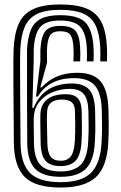

<svg xmlns="http://www.w3.org/2000/svg" viewBox="-20 -830 540 860"><path d="M252 10Q137 10 90 -38.1Q43 -86.2 42 -191Q40.5 -359.5 40 -468.5Q39.5 -577.5 41 -610Q44.2 -679.5 64 -723.8Q83.8 -768 128.2 -789Q172.8 -810 250 -810Q326 -810 370.5 -790.5Q415 -771 435.4 -728.8Q455.8 -686.5 459 -618Q459.8 -602.8 459.8 -589.2Q459.8 -575.8 459 -555H429Q429.8 -576 429.8 -589.4Q429.8 -602.8 429 -617.2Q426 -677.5 408.8 -714.6Q391.5 -751.8 353.5 -768.9Q315.5 -786 250 -786Q184 -786 146 -767.5Q108 -749 91 -710Q74 -671 71 -609Q70 -585.5 69.9 -526.9Q69.8 -468.2 70.5 -382.4Q71.2 -296.5 72 -191.2Q72.8 -97.8 113.8 -55.9Q154.8 -14 252 -14Q344.8 -14 387.2 -55.5Q429.8 -97 435 -192.8Q436.5 -220.5 436.9 -239.6Q437.2 -258.8 436.9 -279.2Q436.5 -299.8 436 -331.5Q434.8 -411 406 -445.5Q377.2 -480 312 -480Q253.5 -480 213.4 -458.6Q173.2 -437.2 149.2 -397.2H141.2L161 -557.8Q161.2 -564.5 160.9 -581.5Q160.5 -598.5 160.8 -604Q163.5 -664.8 182.2 -689.4Q201 -714 250 -714Q299.2 -714 317.8 -692.2Q336.2 -670.5 338.8 -619.8Q339.5 -605.2 339.8 -591.8Q340 -578.2 339 -555H309Q310 -579.5 309.8 -592.2Q309.5 -605 308.8 -619.2Q306.8 -657 295.4 -673.5Q284 -690 250 -690Q214.2 -690 203 -669.9Q191.8 -649.8 190.2 -603.5Q190 -596 190.4 -577.1Q190.8 -558.2 190.8 -549.8L160.5 -438.5H166.5Q195.5 -470.5 234.9 -487.2Q274.2 -504 326 -504Q399.5 -504 432 -464Q464.5 -424 466 -332Q466.5 -301.8 466.9 -280.9Q467.2 -260 466.9 -239.9Q466.5 -219.8 465 -191Q459 -81.2 408.5 -35.6Q358 10 252 10ZM252 -38Q172.2 -38 137.4 -73.8Q102.5 -109.5 102 -191.5Q101.8 -224.8 101.6 -270.9Q101.5 -317 101.2 -366.8Q101 -416.5 101 -461.9Q101 -507.2 101 -540.1Q101 -573 101 -584.2Q101.2 -590.5 101 -595.9Q100.8 -601.2 101 -607.2Q104 -661.8 118 -695.9Q132 -730 163.4 -746Q194.8 -762 250 -762Q332.8 -762 363.9 -728Q395 -694 399 -615.5Q399.8 -600.8 399.8 -589.2Q399.8 -577.8 399 -555H369Q370.5 -588.8 368.8 -616.8Q364.8 -682.5 339.2 -710.2Q313.8 -738 250 -738Q182.2 -738 158.1 -706.4Q134 -674.8 131 -605.8Q130.8 -599 131 -583.6Q131.2 -568.2 131 -560.8L124.8 -346.8H130.8Q175.5 -456 301.8 -456Q356.8 -456 380.9 -427Q405 -398 406 -331Q406.5 -299 406.9 -278.9Q407.2 -258.8 406.9 -240.1Q406.5 -221.5 405 -193.8Q400.5 -109.2 364.2 -73.6Q328 -38 252 -38ZM252 -62Q310.2 -62 340.6 -91Q371 -120 375 -194.5Q376.5 -222.8 376.9 -240.9Q377.2 -259 376.9 -278.8Q376.5 -298.5 376 -330.8Q375 -385 355.5 -408.5Q336 -432 291.2 -432Q253 -432 216.1 -417.4Q179.2 -402.8 155.1 -372.2Q131 -341.8 131 -294Q131 -265.5 131.4 -245.4Q131.8 -225.2 132 -191.8Q132.5 -124 159.5 -93Q186.5 -62 252 -62ZM252 -86Q204.2 -86 183.4 -110.6Q162.5 -135.2 162 -192Q161.8 -227 160.9 -258.8Q160 -290.5 161 -319.8Q162.5 -362.2 191.6 -385.1Q220.8 -408 273.5 -408Q311.8 -408 328.5 -389.9Q345.2 -371.8 346 -330Q346.5 -290.8 346.9 -263.4Q347.2 -236 345.2 -197.5Q342 -135.5 319.2 -110.8Q296.5 -86 252 -86ZM252 -110Q283.2 -110 298 -130.8Q312.8 -151.5 315.2 -199Q316.5 -223 316.8 -240Q317 -257 316.8 -277Q316.5 -297 316 -329.8Q315.8 -359 301.8 -371.5Q287.8 -384 257 -384Q193.8 -384 191 -330Q189.2 -298.8 190.5 -263.5Q191.8 -228.2 192 -192.2Q192.5 -148.2 206.2 -129.1Q220 -110 252 -110Z"/></svg>

Font: Big Shoulders Inline Display Black
Style: Regular
Weight: 900
Designer: Patric King
Foundry: XO Type Co
Version: Version 1.000